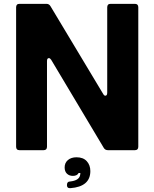

<svg xmlns="http://www.w3.org/2000/svg" viewBox="-20 -783 805 1001"><path d="M82 0Q64 0 64 -18V-745Q64 -763 82 -763H222Q236 -763 243 -751L518 -293Q523 -284 529 -284Q539 -284 539 -300V-745Q539 -763 557 -763H683Q701 -763 701 -745V-18Q701 0 683 0H543Q528 0 521 -12L247 -471Q241 -480 235 -480Q225 -480 225 -465V-18Q225 0 207 0ZM344 198Q329 198 329 182Q329 163 347 163Q390 158 397 133Q399 125 399 119H390Q382 134 360 134Q341 134 329 122.5Q317 111 317 90Q317 66 334 51.5Q351 37 379 37Q414 37 432.5 57.5Q451 78 451 109Q451 190 347 198Z"/></svg>

Font: Open Sauce Two ExtraBold
Style: Regular
Weight: 800
Designer: Alfredo Marco Pradil
Foundry: Creative Sauce Fz LLC
Version: Version 1.477